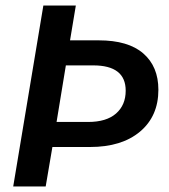

<svg xmlns="http://www.w3.org/2000/svg" viewBox="-20 -670 607 690"><path d="M27.5 0 135.8 -650H252.5L231.7 -525H335Q440.8 -525 495 -477.9Q549.2 -430.8 549.2 -347.5Q549.2 -252.5 483.3 -197.1Q417.5 -141.7 303.3 -141.7H168.3L144.2 0ZM183.3 -231.7H296.7Q362.5 -231.7 397.1 -262.1Q431.7 -292.5 431.7 -344.2Q431.7 -435 315 -435H216.7Z"/></svg>

Font: Familjen Grotesk Medium
Style: Italic
Weight: 500
Italic angle: -9.46201°
Designer: Anders Wikstroem, Jonas Baeckman, Matilda Gysing, Kristian Moeller
Foundry: Familjen STHLM AB
Version: Version 2.002; ttfautohint (v1.8.4.7-5d5b)